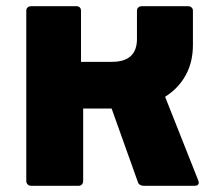

<svg xmlns="http://www.w3.org/2000/svg" viewBox="-20 -601 695 621"><path d="M621 -18Q623 -12 623 -11Q623 0 609 0H445Q438 0 432.5 -3.5Q427 -7 426 -12L341 -250H249V-16Q249 -9 245 -4.5Q241 0 234 0H81Q74 0 69.5 -4.5Q65 -9 65 -16V-566Q65 -573 69.5 -577Q74 -581 81 -581H227Q234 -581 238 -577Q242 -573 242 -566V-401H342Q423 -401 423 -475V-566Q423 -573 427.5 -577Q432 -581 439 -581H588Q595 -581 599.5 -577Q604 -573 604 -566V-456Q604 -400 580.5 -357.5Q557 -315 514 -288Z"/></svg>

Font: LINE Seed Sans TH App ExtraBold
Style: Regular
Weight: 800
Designer: Dalton Maag Ltd | Thai characters by Cadson Demak Co.,Ltd.
Foundry: Dalton Maag Ltd
Version: Version 1.003